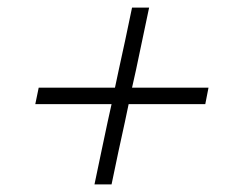

<svg xmlns="http://www.w3.org/2000/svg" viewBox="-20 -549 622 506"><path d="M229 -63Q238 -107 247 -149Q256 -191 263.5 -227L274 -274.5H73L82 -318H283L293 -365Q301 -401 310 -443.2Q319 -485.5 328 -529H373Q364 -485.5 355 -443.5Q346 -401.5 338.5 -365L328 -318H529.5L521 -274.5H319L309 -227Q301 -191 292 -149Q283 -107 274 -63Z"/></svg>

Font: Heraclito ExtraLight
Style: Italic
Weight: 200
Italic angle: -12°
Designer: Kostas Bartsokas (font) & Cristiano Sobral (main changes)
Foundry: Kostas Bartsokas (font) & Cristiano Sobral (main changes)
Version: Version 1.00;July 8, 2020;FontCreator 13.0.0.2655 64-bit